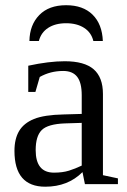

<svg xmlns="http://www.w3.org/2000/svg" viewBox="-20 -703 484 733"><path d="M227.1 -469.2Q302.2 -469.2 337.6 -438.5Q373 -407.7 373 -344.2V-34.2L430.2 -22V0H304.2L294.9 -45.9Q239.3 9.8 152.8 9.8Q35.2 9.8 35.2 -127Q35.2 -172.9 53 -202.9Q70.8 -232.9 109.9 -248.8Q148.9 -264.6 223.1 -266.1L292 -268.1V-339.8Q292 -387.2 274.7 -409.7Q257.3 -432.1 221.2 -432.1Q172.4 -432.1 131.8 -409.2L115.2 -352.1H87.9V-452.1Q167 -469.2 227.1 -469.2ZM292 -233.9 228 -231.9Q162.6 -229.5 139.4 -206.5Q116.2 -183.6 116.2 -129.9Q116.2 -43.9 186 -43.9Q219.2 -43.9 243.4 -51.5Q267.6 -59.1 292 -70.8ZM232.4 -683.1Q296.9 -683.1 333.5 -647Q370.1 -610.8 372.6 -546.4H336.4Q328.6 -579.1 301 -596.7Q273.4 -614.3 232.4 -614.3Q191.4 -614.3 164.1 -596.7Q136.7 -579.1 128.4 -546.4H92.3Q93.3 -607.9 129.9 -645.5Q166.5 -683.1 232.4 -683.1Z"/></svg>

Font: Tinos
Style: Regular
Weight: 400
Designer: Steve Matteson
Foundry: Monotype Imaging Inc.
Version: Version 1.23